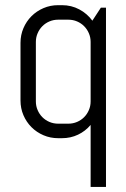

<svg xmlns="http://www.w3.org/2000/svg" viewBox="-20 -530 494 750"><path d="M334 200.2V-42Q313.5 -17.6 284.7 -3.9Q255.9 9.8 222.2 9.8H207Q176.8 9.8 149.9 -1.7Q123 -13.2 103 -33.2Q83 -53.2 71.5 -80.1Q60.1 -106.9 60.1 -137.2V-362.8Q60.1 -393.1 71.5 -419.9Q83 -446.8 103 -466.8Q123 -486.8 149.9 -498.3Q176.8 -509.8 207 -509.8H222.2Q258.8 -509.8 289.6 -493.4Q320.3 -477.1 340.8 -449.2L374 -500H394V200.2ZM334 -366.2Q334 -384.3 327.1 -400.1Q320.3 -416 308.6 -427.7Q296.9 -439.5 281 -446.3Q265.1 -453.1 247.1 -453.1H207Q189 -453.1 173.1 -446.3Q157.2 -439.5 145.5 -427.7Q133.8 -416 127 -400.1Q120.1 -384.3 120.1 -366.2V-133.8Q120.1 -115.7 127 -99.9Q133.8 -84 145.5 -72.3Q157.2 -60.5 173.1 -53.7Q189 -46.9 207 -46.9H247.1Q265.1 -46.9 281 -53.7Q296.9 -60.5 308.6 -72.3Q320.3 -84 327.1 -99.9Q334 -115.7 334 -133.8Z"/></svg>

Font: Abel
Style: Regular
Weight: 400
Designer: Matthew Desmond
Foundry: Matthew Desmond
Version: Version 1.002